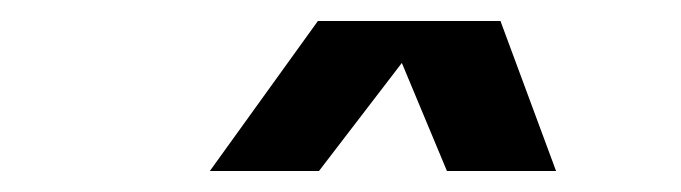

<svg xmlns="http://www.w3.org/2000/svg" viewBox="-20 -743 649 183"><path d="M180 -580H284L363 -683L406 -580H510L457 -723H283Z"/></svg>

Font: Uncut Sans Semibold
Style: Italic
Weight: 600
Italic angle: -10°
Designer: Kasper Nordkvist
Foundry: Uncut Type
Version: Version 1.111;FEAKit 1.0